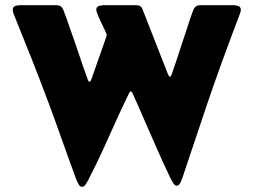

<svg xmlns="http://www.w3.org/2000/svg" viewBox="-20 -717 979 742"><path d="M296.9 4.9Q288.6 4.9 283 -6.1Q277.3 -17.1 274.9 -23.4Q248 -95.7 222.4 -168.5Q196.8 -241.2 169.9 -313.5Q137.2 -401.4 102.8 -488.3Q68.4 -575.2 33.2 -662.1Q31.7 -666 30.5 -670.2Q29.3 -674.3 29.3 -678.7Q29.3 -690.4 38.1 -693.6Q46.9 -696.8 56.2 -696.8H200.7Q216.8 -696.8 224.1 -680.2Q231 -663.6 237.1 -646Q243.2 -628.4 249 -611.3Q267.1 -561.5 283.7 -511.5Q300.3 -461.4 318.4 -411.6Q319.3 -409.7 321 -405.3Q322.8 -400.9 325.7 -400.9Q328.6 -400.9 330.8 -405.3Q333 -409.7 333.5 -411.6Q335 -416 341.3 -433.8Q347.7 -451.7 356.2 -476.1Q364.7 -500.5 373 -523.9Q381.3 -547.4 387 -563.7Q392.6 -580.1 392.6 -581.1Q392.6 -585 386.5 -597.9Q380.4 -610.8 372.3 -627.2Q364.3 -643.6 358.2 -658.2Q352.1 -672.9 352.1 -679.2Q352.1 -690.4 361.6 -693.6Q371.1 -696.8 379.9 -696.8H507.3Q524.9 -696.8 530.8 -681.2L628.9 -430.7Q629.9 -428.7 632.1 -424.6Q634.3 -420.4 636.7 -420.4Q639.6 -420.4 641.6 -424.8Q643.6 -429.2 644 -431.2Q660.2 -477.1 675 -523.7Q689.9 -570.3 705.6 -616.2Q710.9 -631.8 716.3 -648.4Q721.7 -665 728 -680.2Q735.4 -696.8 751.5 -696.8H883.8Q893.1 -696.8 901.9 -693.4Q910.6 -689.9 910.6 -678.7Q910.6 -674.8 909.4 -670.7Q908.2 -666.5 906.7 -662.6Q874 -576.7 842.5 -490.5Q811 -404.3 781.2 -316.9Q756.8 -245.6 733.2 -173.6Q709.5 -101.6 685.1 -30.3Q683.1 -23.9 677.5 -11.7Q671.9 0.5 663.1 0.5Q655.3 0.5 648.7 -10.5Q642.1 -21.5 639.2 -27.3Q610.4 -87.4 583.7 -148.7Q557.1 -210 530.3 -270.5Q521 -292 511.7 -313.2Q502.4 -334.5 492.7 -355.5Q492.2 -357.4 490 -360.6Q487.8 -363.8 485.4 -363.8Q482.9 -363.8 481 -360.6Q479 -357.4 478 -355.5Q438 -272.9 400.4 -187.7Q362.8 -102.5 320.8 -21Q317.9 -15.1 311.5 -5.1Q305.2 4.9 296.9 4.9Z"/></svg>

Font: Belanosima SemiBold
Style: Regular
Weight: 600
Designer: The DocRepair Project, Santiago Orozco
Foundry: Google
Version: Version 2.000